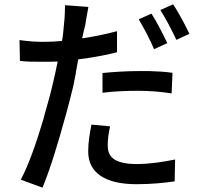

<svg xmlns="http://www.w3.org/2000/svg" viewBox="-20 -811 940 886"><path d="M854 -655C837 -691 804 -754 779 -791L720 -765C744 -727 774 -670 794 -627L854 -655ZM316 -405C319 -416 321 -427 323 -439L325 -448L327 -458C328 -463 329 -468 330 -473L331 -483L333 -493C336 -508 338 -522 341 -537C403 -545 463 -555 520 -570V-667C466 -653 414 -642 359 -634C363 -656 369 -676 373 -693C376 -713 383 -754 388 -779L280 -787C280 -765 279 -729 275 -697C273 -678 272 -652 266 -622C236 -619 207 -618 179 -618C144 -618 114 -620 70 -626L72 -530C104 -526 136 -526 178 -526C201 -526 221 -526 246 -527C240 -494 232 -461 225 -430C215 -386 201 -335 186 -283L183 -272C183 -271 182 -269 182 -267L179 -257C148 -152 111 -47 76 18L176 55C210 -26 249 -153 281 -271L284 -281C296 -325 307 -367 316 -405ZM752 -612C734 -650 702 -713 679 -748L620 -722C643 -684 674 -625 691 -584L752 -612ZM776 -475C741 -480 705 -482 669 -483H659C654 -483 649 -483 644 -483H634C630 -483 625 -483 620 -483C562 -483 502 -479 453 -474V-383C510 -390 563 -392 620 -392C674 -392 727 -387 772 -380L776 -475ZM786 26 788 -75C729 -63 669 -54 611 -54C496 -54 477 -96 477 -141C477 -166 481 -197 488 -228L402 -236C394 -195 387 -154 387 -112C387 -13 466 39 610 39C679 39 736 33 786 26Z"/></svg>

Font: Glow Sans SC Condensed Medium
Style: Regular
Weight: 600
Width: 3
Designer: Ryoko NISHIZUKA (kana, bopomofo & ideographs); Paul D. Hunt (Latin, Greek & Cyrillic); Sandoll Communications, Soo-young
Version: Version 0.93